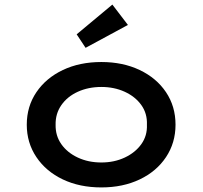

<svg xmlns="http://www.w3.org/2000/svg" viewBox="-20 -809 885 839"><path d="M423 10Q328 10 254.5 -25Q181 -60 139 -122.5Q97 -185 97 -264Q97 -344 139 -406Q181 -468 254.5 -503Q328 -538 423 -538Q517 -538 590.5 -503Q664 -468 705.5 -406Q747 -344 747 -264Q747 -185 705.5 -122.5Q664 -60 590.5 -25Q517 10 423 10ZM423 -99Q479 -99 525 -120.5Q571 -142 597.5 -179Q624 -216 622 -264Q624 -313 597.5 -350Q571 -387 525 -408Q479 -429 423 -429Q366 -429 320 -408Q274 -387 248 -349.5Q222 -312 223 -264Q222 -216 248 -179Q274 -142 320 -120.5Q366 -99 423 -99ZM354 -600 315 -659 471 -789 539 -700Z"/></svg>

Font: Lexend Mega Medium
Style: Regular
Weight: 500
Version: Version 1.007